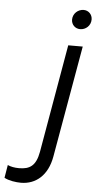

<svg xmlns="http://www.w3.org/2000/svg" viewBox="-162 -743 504 976"><g transform="rotate(5 89.5 -254.5)"><path d="M-17 197C59 197 119 147 136 50L236 -520H162L66 32C53 104 22 124 -33 124C-56 124 -76 120 -91 113L-102 179C-79 192 -42 197 -17 197ZM215 -607C243 -607 269 -629 269 -661C269 -686 250 -706 225 -706C196 -706 170 -683 170 -652C170 -627 189 -607 215 -607Z"/></g></svg>

Font: Fixel Display 20240404
Style: Italic
Weight: 400
Italic angle: -10°
Designer: AlfaBravo + MacPaw
Foundry: Kyrylo Tkachov, Marchela Mozhyna, Serhii Makarenko, Maria Weinstein, Zakhar Kryvoshyya
Version: Version 1.211;Glyphs 3.2 (3225)